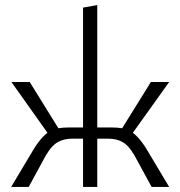

<svg xmlns="http://www.w3.org/2000/svg" viewBox="-20 -736 710 756"><path d="M503 -213Q535 -190 572 -124L646 0H577L522 -101Q496 -153 470.5 -171.5Q445 -190 404 -190H363V0H307V-190H266Q226 -190 200 -171.5Q174 -153 148 -101L93 0H24L98 -124Q135 -190 167 -213L25 -413H97L210 -231Q227 -234 248 -234H307V-706L363 -716V-234H423Q443 -234 461 -231L574 -413H646Z"/></svg>

Font: EauTestInfant Semilight
Style: Italic
Weight: 300
Italic angle: -12°
Designer: Christian Thalmann (Catharsis Fonts)
Version: Version 0.001;PS 000.001;hotconv 1.0.88;makeotf.lib2.5.64775